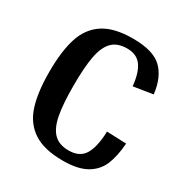

<svg xmlns="http://www.w3.org/2000/svg" viewBox="-152 -740 826 868"><g transform="rotate(30 261.5 -306.5)"><path d="M295 -573Q245 -573 217.5 -545.5Q190 -518 179 -460.5Q168 -403 168 -306Q168 -210 179 -153Q190 -96 217.5 -68.5Q245 -41 295 -41Q353 -41 377 -82Q401 -123 403 -202L505 -198Q500 -129 481 -84Q462 -39 417.5 -13.5Q373 12 295 12Q198 12 142.5 -24Q87 -60 64.5 -129Q42 -198 42 -306Q42 -414 64.5 -483.5Q87 -553 142.5 -589Q198 -625 295 -625Q401 -625 446.5 -581.5Q492 -538 502 -453L401 -437Q395 -503 370.5 -538Q346 -573 295 -573Z"/></g></svg>

Font: Arya
Style: Bold
Weight: 700
Designer: Eduardo Rodriguez Tunni, Modular Infotech
Foundry: Eduardo Rodriguez Tunni, Modular Infotech
Version: Version 1.002